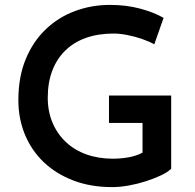

<svg xmlns="http://www.w3.org/2000/svg" viewBox="-20 -756 796 784"><path d="M679 -67Q665 -53 637.5 -40Q610 -27 576 -16Q542 -5 506 1.5Q470 8 438 8Q350 8 279.5 -19Q209 -46 159 -93.5Q109 -141 82 -206Q55 -271 55 -347Q55 -442 85 -514.5Q115 -587 167 -636.5Q219 -686 286.5 -711Q354 -736 429 -736Q495 -736 551.5 -721Q608 -706 648 -683L610 -575Q591 -586 561 -596.5Q531 -607 500 -613Q469 -619 444 -619Q381 -619 331.5 -601.5Q282 -584 247 -550Q212 -516 193.5 -467.5Q175 -419 175 -357Q175 -301 194.5 -255Q214 -209 249 -176Q284 -143 333 -125.5Q382 -108 441 -108Q475 -108 507 -114Q539 -120 562 -133V-254H425V-366H679Z"/></svg>

Font: Josefin Sans Thin SemiBold
Style: Regular
Weight: 600
Version: Version 2.000